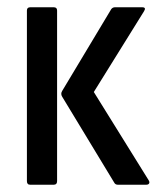

<svg xmlns="http://www.w3.org/2000/svg" viewBox="-20 -508 431 528"><path d="M304 0Q297 0 294 -6L151 -242Q146 -250 151 -258L286 -483Q290 -488 296 -488H371Q383 -488 376 -477L238 -255L389 -12Q392 -7 390 -3.5Q388 0 382 0ZM63 0Q54 0 54 -10V-479Q54 -488 63 -488H128Q137 -488 137 -479V-10Q137 0 128 0Z"/></svg>

Font: Sofia Sans Condensed Medium
Style: Regular
Weight: 500
Designer: Botio Nikoltchev, Ani Petrova
Foundry: lettersoup
Version: Version 4.101; ttfautohint (v1.8.4.7-5d5b)